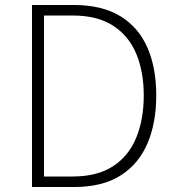

<svg xmlns="http://www.w3.org/2000/svg" viewBox="-20 -748 706 768"><path d="M108 0V-728H275Q388 -728 461 -683.5Q534 -639 569.5 -558Q605 -477 605 -366Q605 -256 569.5 -173.5Q534 -91 461.5 -45.5Q389 0 277 0ZM156 -42H270Q369 -42 432 -83Q495 -124 525 -197.5Q555 -271 555 -366Q555 -461 525 -533Q495 -605 432 -645.5Q369 -686 270 -686H156Z"/></svg>

Font: Noto Sans TC Thin ExtraLight
Style: Regular
Weight: 250
Version: Version 2.004-H2;hotconv 1.0.118;makeotfexe 2.5.65603